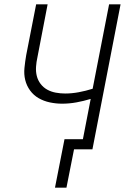

<svg xmlns="http://www.w3.org/2000/svg" viewBox="-20 -690 590 887"><path d="M234 177 278 -47H363L399 -233Q366 -223 333 -217Q300 -211 267 -211Q238 -211 210 -217Q182 -223 158.5 -236.5Q135 -250 119 -272Q103 -294 96.5 -320.5Q90 -347 93 -376.5Q96 -406 101 -435L147 -670H200L153 -426Q148 -404 146.5 -381.5Q145 -359 150 -339Q155 -319 167.5 -302.5Q180 -286 198 -276Q216 -266 237.5 -262Q259 -258 281 -258Q312 -258 344 -264Q376 -270 408 -280L484 -670H537L407 0H322L287 177Z"/></svg>

Font: Lode Dark
Style: Italic
Weight: 400
Italic angle: -11°
Monospace: yes
Designer: Belleve Invis
Foundry: Belleve Invis
Version: Version 29.2.0; ttfautohint (v1.8.3)